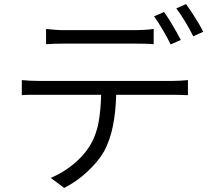

<svg xmlns="http://www.w3.org/2000/svg" viewBox="-20 -869 1040 942"><path d="M206 -727Q227 -725 248.5 -723Q270 -721 294 -721Q311 -721 346.5 -721Q382 -721 426 -721Q470 -721 513.5 -721Q557 -721 592 -721Q627 -721 643 -721Q664 -721 688.5 -722.5Q713 -724 734 -727V-652Q712 -654 688 -654.5Q664 -655 643 -655Q627 -655 592 -655Q557 -655 513.5 -655Q470 -655 426 -655Q382 -655 347 -655Q312 -655 295 -655Q244 -655 206 -652ZM785 -810Q804 -784 827.5 -744Q851 -704 867 -673L817 -651Q803 -681 779.5 -721Q756 -761 736 -789ZM893 -849Q906 -831 922 -806.5Q938 -782 953 -757Q968 -732 977 -713L928 -691Q912 -724 889 -762Q866 -800 845 -828ZM87 -476Q107 -474 128 -473Q149 -472 172 -472Q184 -472 222.5 -472Q261 -472 317 -472Q373 -472 437 -472Q501 -472 565 -472Q629 -472 684 -472Q739 -472 777 -472Q815 -472 826 -472Q842 -472 863 -473Q884 -474 902 -476V-402Q886 -403 865 -403.5Q844 -404 826 -404H550Q548 -323 534.5 -253.5Q521 -184 491 -127Q463 -78 410.5 -28.5Q358 21 295 53L229 4Q288 -21 338.5 -62Q389 -103 419 -151Q452 -204 463.5 -268Q475 -332 476 -404H172Q150 -404 128.5 -404Q107 -404 87 -402Z"/></svg>

Font: Source Han Sans SC Normal
Style: Regular
Weight: 350
Designer: Ryoko NISHIZUKA 西塚涼子 (kana, bopomofo & ideographs); Paul D. Hunt (Latin, Greek & Cyrillic); Sandoll Communications 산돌커뮤니
Foundry: Adobe
Version: Version 2.004;hotconv 1.0.118;makeotfexe 2.5.65603